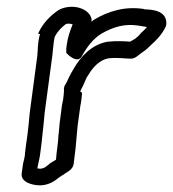

<svg xmlns="http://www.w3.org/2000/svg" viewBox="-20 -544 519 576"><path d="M100 -442C92 -413 94 -394 92 -377L69 -204C67 -180 65 -161 62 -137C59 -118 57 -100 55 -85V-83C55 -77 52 -64 49 -52L45 -23C42 1 74 12 100 12C118 12 135 5 147 -4L159 -13C169 -19 179 -26 188 -32C194 -36 200 -44 201 -52C203 -69 205 -87 207 -102C208 -113 209 -123 210 -136C212 -151 212 -163 214 -175L221 -226C224 -239 225 -253 226 -262C226 -264 227 -267 221 -269L222 -273C232 -290 238 -310 243 -316C243 -317 245 -318 245 -319C259 -343 279 -364 305 -369C334 -372 356 -368 372 -368C378 -368 385 -370 391 -375C394 -378 401 -382 407 -387C418 -394 426 -402 434 -410C449 -423 467 -442 477 -464C479 -468 479 -473 479 -477C477 -519 419 -515 413 -516L412 -517C354 -526 305 -510 264 -486C260 -483 258 -482 254 -479C256 -485 254 -491 251 -497C238 -520 198 -532 162 -517C161 -516 157 -515 156 -514C132 -498 110 -476 96 -447C96 -446 95 -444 95 -442ZM144 -433C152 -449 164 -462 178 -472C184 -474 191 -473 198 -471C190 -451 183 -432 180 -408C178 -396 179 -387 179 -385C179 -385 212 -349 226 -376C240 -402 260 -429 286 -444C320 -463 354 -474 397 -467C407 -465 415 -464 421 -463C415 -456 410 -451 403 -445C398 -438 390 -431 384 -427C380 -424 373 -421 370 -419C356 -420 333 -422 305 -419H303C252 -410 220 -370 203 -341C187 -316 181 -297 177 -292C172 -286 171 -277 172 -271C172 -269 171 -261 171 -259C170 -249 169 -241 166 -229L159 -175C157 -157 157 -147 155 -135V-133C155 -125 153 -113 152 -102C150 -90 149 -76 148 -65C141 -61 135 -57 130 -54C129 -54 128 -52 128 -52L115 -42C114 -41 106 -38 102 -38C99 -38 95 -38 92 -39L94 -49C96 -60 100 -74 101 -86C104 -105 105 -120 107 -137C110 -161 112 -184 114 -206L137 -377C140 -401 140 -415 144 -433Z"/></svg>

Font: Hussar Pisanka
Style: OutKur
Weight: 400
Designer: Robert Jablonski
Foundry: Cannot Into Space Fonts
Version: Version 1.070